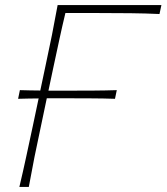

<svg xmlns="http://www.w3.org/2000/svg" viewBox="-20 -733 653 753"><path d="M56 0Q70.5 -61 82.5 -117Q94.5 -173 108.5 -238L131.5 -347Q112.5 -347 92.2 -346.5Q72 -346 51 -345.5L58 -379.5Q78.5 -379 98.8 -378.5Q119 -378 138 -378L158 -472.5Q172.5 -539.5 183.8 -596Q195 -652.5 206 -713H613L605.5 -678Q552.5 -680.5 492.2 -681.2Q432 -682 349.5 -682H236.5Q224 -630 213.2 -579.8Q202.5 -529.5 190 -472L170 -377.5Q184.5 -377.5 198 -377.5Q211.5 -377.5 224.5 -377.5H270.5Q307.5 -377.5 349.8 -377.8Q392 -378 438 -379.5L431 -345.5Q385.5 -347 343.5 -347.2Q301.5 -347.5 264.5 -347.5H218.5Q205.5 -347.5 191.8 -347.5Q178 -347.5 163.5 -347.5L140.5 -238Q126.5 -173 115.2 -117Q104 -61 93 0Z"/></svg>

Font: Commissioner Flair Thin
Style: Italic
Weight: 100
Italic angle: -12°
Designer: Kostas Bartsokas
Foundry: Kostas Bartsokas
Version: Version 1.000; ttfautohint (v1.8.3)